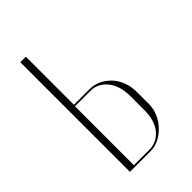

<svg xmlns="http://www.w3.org/2000/svg" viewBox="-161 -554 613 613"><g transform="rotate(-45 146.0 -247.5)"><path d="M145 -278Q166 -278 184.5 -269.5Q203 -261 217 -246Q231 -231 239 -210.5Q247 -190 247 -165V-110Q247 -88 238 -68Q229 -48 214.5 -33Q200 -18 182 -9Q164 0 145 0H51V-495H76V-278ZM223 -169Q223 -217 200.5 -244.5Q178 -272 145 -272H75V-6H143Q179 -6 201 -33Q223 -60 223 -108Z"/></g></svg>

Font: Moniqa Thin Display
Style: Regular
Weight: 100
Designer: Rajesh Rajput
Foundry: Rajesh Rajput
Version: Version 1.000